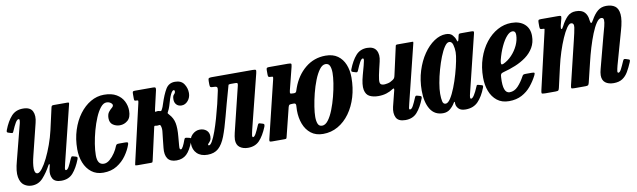

<svg xmlns="http://www.w3.org/2000/svg" viewBox="-40 -935 4484 1352"><g transform="rotate(-10 2201.5 -259.0)"><path d="M-0.5 -403.5Q22.5 -463.5 53.8 -498.2Q85 -533 137 -533Q189 -533 205 -500.8Q221 -468.5 208 -418L153 -196Q138 -138 139 -102.2Q140 -66.5 161 -66.5Q174.5 -66.5 194 -91.5Q213.5 -116.5 234 -158Q254.5 -199.5 272.5 -249.5Q290.5 -299.5 302 -349.5L337 -505Q338.5 -512.5 341.5 -516.2Q344.5 -520 353.5 -520H448.5Q460 -520 462.8 -518.2Q465.5 -516.5 463 -507L364 -105Q360 -89 356.5 -71.2Q353 -53.5 361.5 -53.5Q372.5 -53.5 383.5 -74.2Q394.5 -95 409.5 -130Q413 -137.5 415.8 -140.2Q418.5 -143 428.5 -140L446 -135Q454.5 -132.5 456 -128.5Q457.5 -124.5 454.5 -115.5Q431 -55 400.2 -20.2Q369.5 14.5 317 14.5Q270.5 14.5 255.2 -13.2Q240 -41 248 -79L254 -105Q256 -115 252.8 -115.8Q249.5 -116.5 245.5 -109Q218.5 -59 186.2 -23.5Q154 12 106 12Q76 12 51.5 -5Q27 -22 19.2 -63.5Q11.5 -105 32 -179L92.5 -414Q94.5 -420.5 97.5 -432.8Q100.5 -445 100.8 -455Q101 -465 94.5 -465Q83.5 -465 71.2 -444.2Q59 -423.5 43.5 -387Q41 -380.5 38 -377.8Q35 -375 25.5 -378L6.5 -384Q-1.5 -386.5 -2.5 -390.5Q-3.5 -394.5 -0.5 -403.5Z M871.5 -389Q871.5 -341 846.8 -319.8Q822 -298.5 790 -298.5Q763 -298.5 741 -313.5Q719 -328.5 719 -362Q719.5 -389.5 731 -404.5Q742.5 -419.5 754 -428.5Q765.5 -437.5 765.5 -447Q765.5 -456 753.2 -464.8Q741 -473.5 723.5 -473.5Q702 -473.5 681.5 -448.2Q661 -423 643.8 -382.2Q626.5 -341.5 613.5 -293.8Q600.5 -246 593.2 -200.2Q586 -154.5 586 -120.5Q585.5 -51.5 632.5 -51.5Q654 -51.5 675 -69.5Q696 -87.5 712.5 -112.5Q729 -137.5 737 -159.5Q740.5 -167.5 744.8 -170.2Q749 -173 761.5 -173H803.5Q819 -173 823 -169.8Q827 -166.5 823 -155Q810 -117 783.2 -79Q756.5 -41 715.5 -15.5Q674.5 10 618 10Q568 10 533.8 -16.8Q499.5 -43.5 482 -87.8Q464.5 -132 464.5 -184.5Q464.5 -257.5 484.8 -320.5Q505 -383.5 540 -430.5Q575 -477.5 620.2 -503.8Q665.5 -530 715.5 -530Q770 -530 804.5 -509.5Q839 -489 855.2 -456.8Q871.5 -424.5 871.5 -389Z M1265 -103Q1240.5 -38 1212.2 -11.8Q1184 14.5 1140.5 14.5Q1095.5 14.5 1077.2 -12.5Q1059 -39.5 1064.5 -88.5L1070.5 -146Q1074 -179 1076.8 -202Q1079.5 -225 1073.5 -243Q1070 -254 1062 -252Q1059 -251.5 1056 -251Q1053 -250.5 1049 -250.5Q1045 -250.5 1042 -251Q1039 -251.5 1036.5 -252Q1028 -254 1026 -246.5L974 -15Q972 -5.5 970.2 -2.8Q968.5 0 956.5 0H864.5Q847 0 847 -4.2Q847 -8.5 850.5 -22L945 -431Q947.5 -443 946.8 -446.5Q946 -450 937 -450H932Q922.5 -450 920.5 -453.8Q918.5 -457.5 918.5 -468V-501Q918.5 -512.5 921.2 -516.2Q924 -520 935.5 -520H1067Q1080 -520 1082.8 -515Q1085.5 -510 1083 -498L1054.5 -374.5Q1051.5 -360 1050.2 -353.8Q1049 -347.5 1054.5 -349Q1062.5 -351 1069 -351Q1073.5 -351 1077 -350.2Q1080.5 -349.5 1082.5 -348.5Q1087 -347 1091 -347Q1095 -347 1100.5 -358Q1104.5 -365 1107.8 -373.8Q1111 -382.5 1114.5 -393.5Q1135.5 -459 1157.8 -496Q1180 -533 1224 -533Q1268.5 -533 1288.2 -503.5Q1308 -474 1308 -438.5Q1308 -406.5 1288.5 -383.5Q1269 -360.5 1242.5 -360.5Q1219 -360.5 1205.5 -375.2Q1192 -390 1192.5 -413Q1192.5 -437 1202.2 -446Q1212 -455 1212.5 -466Q1212.5 -476.5 1205 -476.5Q1195 -476.5 1183 -452.2Q1171 -428 1155.5 -371.5Q1152 -360.5 1148 -351.2Q1144 -342 1139.5 -334Q1134.5 -325.5 1136.2 -322.2Q1138 -319 1145 -311.5Q1172 -282.5 1179.2 -245.5Q1186.5 -208.5 1181 -149L1175.5 -84.5Q1174 -67.5 1176.2 -62.2Q1178.5 -57 1184 -57Q1190.5 -57 1199.8 -74.2Q1209 -91.5 1218.5 -118.5Q1222.5 -129.5 1226.8 -130.8Q1231 -132 1240 -130L1258 -126Q1265.5 -124.5 1267.2 -119.8Q1269 -115 1265 -103Z M1260 -84.5Q1260 -125.5 1284.2 -148.2Q1308.5 -171 1338 -171Q1366.5 -171 1385 -155.2Q1403.5 -139.5 1403.5 -111.5Q1403.5 -93 1397 -82.5Q1390.5 -72 1384 -66.2Q1377.5 -60.5 1377.5 -56Q1377.5 -50.5 1383.5 -50.5Q1394.5 -50.5 1408 -74.8Q1421.5 -99 1436 -139.2Q1450.5 -179.5 1464.5 -228.5Q1478.5 -277.5 1490.8 -327.5Q1503 -377.5 1511.5 -420.5Q1515 -438.5 1509.8 -444.2Q1504.5 -450 1489 -450H1484Q1468 -450 1463.8 -454Q1459.5 -458 1459.5 -474.5V-497.5Q1459.5 -513 1464.5 -516.5Q1469.5 -520 1484.5 -520H1776Q1797 -520 1800.2 -515.8Q1803.5 -511.5 1799 -493.5L1701.5 -105Q1700 -98.5 1696.8 -83.2Q1693.5 -68 1693.5 -64.5Q1693.5 -53.5 1699 -53.5Q1709 -53.5 1720.2 -74.2Q1731.5 -95 1746 -129.5Q1749.5 -138 1752.8 -140.5Q1756 -143 1764 -140.5L1784 -134.5Q1792 -132 1792.5 -126.8Q1793 -121.5 1790 -112Q1764.5 -50 1733.8 -17.8Q1703 14.5 1652 14.5Q1616.5 14.5 1593 -2.8Q1569.5 -20 1569.5 -58Q1569.5 -67.5 1572 -81.8Q1574.5 -96 1577 -106.5L1656 -429.5Q1659 -442.5 1656.5 -446.2Q1654 -450 1642 -450H1608Q1593 -450 1592 -444.5Q1591 -439 1586.5 -424.5Q1554.5 -312 1533 -229.5Q1511.5 -147 1490.8 -93.2Q1470 -39.5 1440.5 -13.2Q1411 13 1362.5 13Q1314.5 13 1287.2 -13.8Q1260 -40.5 1260 -84.5Z M2062 -342.5Q2092.5 -427 2155 -478.5Q2217.5 -530 2300.5 -530Q2352.5 -530 2386.5 -505.8Q2420.5 -481.5 2437.2 -440Q2454 -398.5 2454 -347Q2454 -273 2434.8 -208.5Q2415.5 -144 2380 -94.8Q2344.5 -45.5 2296 -17.8Q2247.5 10 2189.5 10Q2137.5 10 2103.2 -16.8Q2069 -43.5 2052.2 -87.8Q2035.5 -132 2035.5 -184.5Q2035.5 -201 2037 -218.8Q2038.5 -236.5 2022.5 -236.5H2012.5Q1997.5 -236.5 1991.8 -234Q1986 -231.5 1982.5 -219L1931 -12Q1929 -4 1926.2 -2.2Q1923.5 -0.5 1913 -0.5H1824.5Q1810 -0.5 1808.2 -4.8Q1806.5 -9 1809 -20L1908.5 -429.5Q1911.5 -442.5 1910.5 -446.2Q1909.5 -450 1896.5 -450H1895Q1882.5 -450 1879 -453.5Q1875.5 -457 1875.5 -471V-502.5Q1875.5 -514 1879.8 -517Q1884 -520 1895 -520H2028.5Q2049.5 -520 2052.8 -515.8Q2056 -511.5 2051.5 -493.5L2011 -332.5Q2007 -316 2009.5 -312Q2012 -308 2030 -308H2037.5Q2050.5 -308 2054.2 -319.8Q2058 -331.5 2062 -342.5ZM2154.5 -117.5Q2154.5 -87 2162.5 -67.8Q2170.5 -48.5 2192.5 -48.5Q2215.5 -48.5 2236 -75.5Q2256.5 -102.5 2273.2 -145.2Q2290 -188 2302.5 -236.5Q2315 -285 2321.8 -329.2Q2328.5 -373.5 2328.5 -402.5Q2328.5 -433 2320.2 -452.2Q2312 -471.5 2290 -471.5Q2267 -471.5 2246.8 -444.5Q2226.5 -417.5 2209.5 -374.5Q2192.5 -331.5 2180.2 -282.8Q2168 -234 2161.2 -190Q2154.5 -146 2154.5 -117.5Z M2463 -403.5Q2486.5 -463.5 2517.2 -498.2Q2548 -533 2597.5 -533Q2645.5 -533 2663.2 -502.2Q2681 -471.5 2669 -422.5L2656.5 -370Q2645.5 -323.5 2642.8 -299.5Q2640 -275.5 2647.2 -267Q2654.5 -258.5 2673 -258.5Q2681 -258.5 2699 -262Q2717 -265.5 2736.5 -279Q2745 -285 2748.5 -290.8Q2752 -296.5 2755 -310.5L2800 -512.5Q2801.5 -520 2812 -520H2917Q2924.5 -520 2925.5 -518.8Q2926.5 -517.5 2925.5 -511.5L2823 -96.5Q2819 -80.5 2816.2 -67Q2813.5 -53.5 2822 -53.5Q2833 -53.5 2844.2 -74.2Q2855.5 -95 2870 -130Q2873.5 -137.5 2876.5 -140.2Q2879.5 -143 2889 -140L2907 -135Q2915 -132.5 2916.5 -128.5Q2918 -124.5 2915 -115.5Q2892 -55.5 2861 -20.5Q2830 14.5 2777.5 14.5Q2726.5 14.5 2711.2 -16.2Q2696 -47 2706.5 -92.5L2735 -206.5Q2739.5 -226 2723.5 -215.5Q2704 -202 2677.5 -193.5Q2651 -185 2619 -185Q2582.5 -185 2556.8 -197.8Q2531 -210.5 2523.8 -246Q2516.5 -281.5 2535.5 -350L2553 -414Q2557.5 -430 2560.8 -447.5Q2564 -465 2555.5 -465Q2545.5 -465 2534 -444.2Q2522.5 -423.5 2507.5 -387Q2504.5 -380.5 2501.8 -377.8Q2499 -375 2489.5 -378L2470 -384Q2462.5 -386.5 2461.2 -390.5Q2460 -394.5 2463 -403.5Z M3353.5 -115Q3330.5 -55 3296.8 -20.2Q3263 14.5 3207.5 14.5Q3174.5 14.5 3159 -0.8Q3143.5 -16 3141.5 -34Q3140.5 -38 3140.8 -40.5Q3141 -43 3141 -47Q3140 -59 3131 -44Q3119 -23 3097.8 -5Q3076.5 13 3046.5 13Q2985.5 13 2955.2 -37Q2925 -87 2925 -168.5Q2925 -244.5 2945.8 -310.5Q2966.5 -376.5 3000.8 -426.2Q3035 -476 3076.8 -504Q3118.5 -532 3160.5 -532Q3192.5 -532 3208 -514.2Q3223.5 -496.5 3228 -480Q3231 -468 3235 -467Q3239 -466 3242.5 -481.5L3248 -506Q3249.5 -513.5 3252.8 -516.8Q3256 -520 3265 -520H3339.5Q3355.5 -520 3358 -516.2Q3360.5 -512.5 3357 -500L3255.5 -86Q3254.5 -82 3253.2 -75Q3252 -68 3252 -64.5Q3252 -53.5 3258.5 -53.5Q3277 -53.5 3309.5 -131Q3312.5 -138.5 3314.2 -140.8Q3316 -143 3327 -140L3347 -134.5Q3354.5 -132.5 3355.8 -128.8Q3357 -125 3353.5 -115ZM3207.5 -395.5Q3207.5 -423.5 3200.5 -448.5Q3193.5 -473.5 3174 -473.5Q3158 -473.5 3140.8 -448Q3123.5 -422.5 3107.2 -381.5Q3091 -340.5 3077.8 -293.2Q3064.5 -246 3056.8 -201.2Q3049 -156.5 3049 -124.5Q3049 -91.5 3053.8 -70.8Q3058.5 -50 3075.5 -50Q3092.5 -50 3110.8 -78Q3129 -106 3146.2 -149.8Q3163.5 -193.5 3177.2 -241.8Q3191 -290 3199.2 -331.5Q3207.5 -373 3207.5 -395.5Z M3366.5 -184.5Q3366.5 -259 3387.8 -322Q3409 -385 3445.8 -431.8Q3482.5 -478.5 3529.5 -504.2Q3576.5 -530 3628.5 -530Q3688 -530 3722.5 -499.2Q3757 -468.5 3757 -414.5Q3757 -367.5 3736 -331.8Q3715 -296 3680 -270.2Q3645 -244.5 3602.2 -227Q3559.5 -209.5 3515 -198Q3501.5 -194.5 3497 -188.5Q3492.5 -182.5 3492 -163.5Q3485 -51 3533.5 -51Q3567.5 -51 3593.8 -78.8Q3620 -106.5 3642 -147.5Q3646 -155 3651 -157Q3656 -159 3668 -159H3708Q3725 -159 3728.2 -155.5Q3731.5 -152 3725 -138.5Q3705 -99 3677.2 -65.2Q3649.5 -31.5 3610.5 -10.8Q3571.5 10 3519 10Q3467.5 10 3433.8 -16.8Q3400 -43.5 3383.2 -87.8Q3366.5 -132 3366.5 -184.5ZM3525 -256Q3558.5 -271.5 3586.5 -301.2Q3614.5 -331 3631.2 -367.5Q3648 -404 3648.5 -440Q3649 -470 3625.5 -470Q3606.5 -470 3585 -446Q3563.5 -422 3543.8 -380Q3524 -338 3510.5 -285Q3506.5 -267.5 3508.2 -258.8Q3510 -250 3525 -256Z M3838.5 -520H3959.5Q3976 -520 3980.5 -517.8Q3985 -515.5 3982 -501.5L3968.5 -449.5Q3964 -429.5 3969.2 -426.2Q3974.5 -423 3985.5 -445.5Q4003 -480.5 4027.5 -506.2Q4052 -532 4090 -532Q4133 -532 4152.8 -510Q4172.5 -488 4175 -453.5Q4177.5 -432.5 4183 -431.8Q4188.5 -431 4199 -450.5Q4221.5 -491 4246.8 -511.5Q4272 -532 4307.5 -532Q4346 -532 4369.8 -515Q4393.5 -498 4397.5 -456.2Q4401.5 -414.5 4380 -341L4313.5 -104.5Q4311.5 -97 4308.2 -82.5Q4305 -68 4305 -64.5Q4305 -53.5 4311.5 -53.5Q4321.5 -53.5 4332.5 -74.5Q4343.5 -95.5 4358 -129.5Q4361.5 -137.5 4365 -140Q4368.5 -142.5 4377.5 -140L4394 -134.5Q4404 -132 4405.5 -128.2Q4407 -124.5 4402.5 -113Q4387 -76 4370.2 -47.5Q4353.5 -19 4329 -3Q4304.5 13 4266.5 13Q4229.5 13 4207.2 -4Q4185 -21 4185 -56.5Q4185 -66 4187.2 -78.8Q4189.5 -91.5 4192.5 -102L4251 -324Q4262 -363 4269.5 -392.2Q4277 -421.5 4275.8 -437.8Q4274.5 -454 4258 -454Q4241 -454 4223 -427.5Q4205 -401 4187.5 -357.5Q4170 -314 4154.2 -261.8Q4138.5 -209.5 4126.5 -158.5L4093 -20.5Q4090 -8.5 4085.8 -4.2Q4081.5 0 4066 0H3988Q3967 0 3965.2 -4.5Q3963.5 -9 3967.5 -26.5L4041.5 -332.5Q4055.5 -388.5 4060.5 -421.2Q4065.5 -454 4041.5 -454Q4028.5 -454 4011.2 -429Q3994 -404 3975.8 -362.2Q3957.5 -320.5 3941 -269.5Q3924.5 -218.5 3913 -167L3880 -22.5Q3877 -9 3873 -4.5Q3869 0 3852 0H3779Q3755.5 0 3753.5 -5.2Q3751.5 -10.5 3756 -29L3848 -425.5Q3851.5 -441.5 3852 -445.8Q3852.5 -450 3842.5 -450H3840Q3827 -450 3822.8 -453Q3818.5 -456 3818.5 -471V-496.5Q3818.5 -511 3821.2 -515.5Q3824 -520 3838.5 -520Z"/></g></svg>

Font: Besley* Condensed Semi
Style: Italic
Weight: 600
Width: 3
Italic angle: -13°
Designer: Owen Earl
Foundry: indestructible type*
Version: Version 3.000; ttfautohint (v1.8.3)